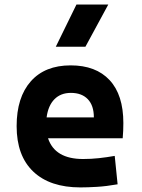

<svg xmlns="http://www.w3.org/2000/svg" viewBox="-20 -815 626 845"><path d="M334 9.8Q199.7 9.8 126.5 -59.8Q53.2 -129.4 53.2 -259.8Q53.2 -386.7 115.5 -457Q177.7 -527.3 291 -527.3Q401.9 -527.3 462.4 -462.4Q522.9 -397.5 522.9 -273.4Q522.9 -238.3 520 -206.5H191.4Q221.7 -115.2 345.7 -115.2Q380.9 -115.2 415 -118.9Q449.2 -122.6 484.9 -128.9L497.6 -3.9Q447.8 4.9 406.7 7.3Q365.7 9.8 334 9.8ZM185.1 -298.3H393.1Q393.1 -350.6 366.5 -378.4Q339.8 -406.2 292 -406.2Q247.1 -406.2 219.5 -378.2Q191.9 -350.1 185.1 -298.3ZM225.6 -609.4 316.4 -794.9H456.5L356 -609.4Z"/></svg>

Font: Cascadia Mono
Style: Bold
Weight: 700
Monospace: yes
Designer: Aaron Bell
Foundry: Saja Typeworks
Version: Version 2404.023; ttfautohint (v1.8.4)